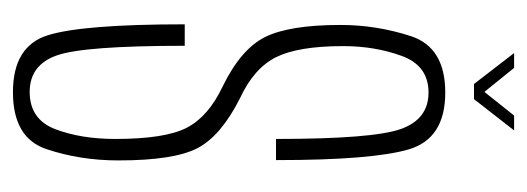

<svg xmlns="http://www.w3.org/2000/svg" viewBox="-285 -543 834 304"><g transform="rotate(90 132.0 -391.0)"><path d="M113 -724.5 64 -788H87.5L125.5 -741L163 -788H186.5L137 -724.5ZM126 5.5Q53 5.5 35.8 -49.8Q18.5 -105 18.5 -266.5H52.5Q52.5 -106.5 67.8 -63.8Q83 -21 125.5 -21Q169 -21 184.5 -61.5Q200 -102 200 -156.5Q200 -235.5 182.2 -269.8Q164.5 -304 117 -326.5Q57.5 -355.5 38.5 -394Q19.5 -432.5 19.5 -513Q19.5 -570 37.2 -624.5Q55 -679 126.5 -679Q199.5 -679 216.5 -621.2Q233.5 -563.5 233.5 -411H200Q200 -563.5 184.5 -608Q169 -652.5 126.5 -652.5Q84 -652.5 68.5 -610Q53 -567.5 53 -517.5Q53 -446.5 70.5 -411.2Q88 -376 135.5 -354Q195 -324 214.5 -286.8Q234 -249.5 234 -161.5Q234 -101 216.2 -47.8Q198.5 5.5 126 5.5Z"/></g></svg>

Font: Anybody Condensed ExtraLight
Style: Regular
Weight: 200
Width: 3
Designer: Tyler Finck
Foundry: Etcetera Type Company
Version: Version 1.010; ttfautohint (v1.8.3) -l 8 -r 50 -G 200 -x 14 